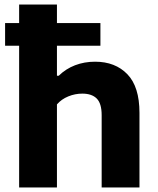

<svg xmlns="http://www.w3.org/2000/svg" viewBox="-20 -828 696 848"><path d="M596 -329.5V0H429V-319.5Q429 -371 407.2 -392.8Q385.5 -414.5 343.5 -414.5Q311.5 -414.5 281.5 -402.2Q251.5 -390 231.5 -367V0H64.5V-626H2.5V-726H64.5V-808H231.5V-726H423.5V-626H231.5V-493.5H239.5Q270.5 -524 311.5 -539.8Q352.5 -555.5 400 -555.5Q489 -555.5 542.5 -500.2Q596 -445 596 -329.5Z"/></svg>

Font: Encode Sans Semi Expanded
Style: Bold
Weight: 700
Width: 6
Designer: Multiple Designers
Foundry: Impallari Type
Version: Version 2.000